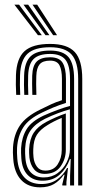

<svg xmlns="http://www.w3.org/2000/svg" viewBox="-20 -796 422 824"><path d="M315.5 0V-457Q315.5 -530 287.5 -561.6Q259.5 -593.2 195 -593.2Q128.2 -593.2 98.2 -565.4Q68.2 -537.5 66 -473Q64.5 -432.5 66.8 -388.8H49.5Q48.2 -411 48 -431.8Q47.8 -452.5 48.5 -473.8Q51.2 -545.5 85.4 -576.5Q119.5 -607.5 195 -607.5Q269 -607.5 301 -572.6Q333 -537.8 333 -457V0ZM280.8 0V-42L283.5 -113.2H279.8Q265.2 -73 236.2 -46.6Q207.2 -20.2 162 -20.5Q122.8 -20.5 98.8 -45Q74.8 -69.5 71.5 -117Q70.8 -129 70.4 -139.6Q70 -150.2 70.5 -160.2Q73.5 -207.8 94.2 -241.5Q115 -275.2 167 -299.8Q196.2 -313 226.9 -324.2Q257.5 -335.5 280.5 -341.5V-457Q280.5 -514.8 260.8 -539.6Q241 -564.5 195 -564.5Q146.5 -564.5 124.5 -543Q102.5 -521.5 100.8 -472Q99.5 -432.8 101.5 -388.8H84.2Q82 -434.5 83.5 -472.5Q85.5 -529.5 111.4 -554.2Q137.2 -579 195 -579Q250.2 -579 274.1 -550.8Q298 -522.5 298 -457V0ZM152 8Q100.5 8 70.8 -23.8Q41 -55.5 36.8 -114.2Q34.5 -143.5 35.8 -163.2Q39.2 -218.5 65.5 -257.5Q91.8 -296.5 154.8 -326.8Q181 -339.8 200.4 -348.8Q219.8 -357.8 245.8 -366V-457.2Q245.8 -495.8 235.2 -515.8Q224.8 -535.8 195 -535.8Q163.5 -535.8 150.1 -520Q136.8 -504.2 135.8 -470Q135.2 -456.8 135.2 -435.9Q135.2 -415 136.2 -388.8H118.8Q117.8 -417 117.8 -436.4Q117.8 -455.8 118.2 -471.5Q119.8 -514.5 138.1 -532.4Q156.5 -550.2 195 -550.2Q233.8 -550.2 248.4 -527.1Q263 -504 263 -457.2V-354.2Q233.8 -345.2 209.1 -334.9Q184.5 -324.5 160.8 -313Q103 -285.8 79.8 -249.2Q56.5 -212.8 53.2 -161.8Q52.5 -150.8 52.9 -139.5Q53.2 -128.2 54.2 -115.8Q58 -62.5 84.8 -34.4Q111.5 -6.2 157.2 -6.2Q197.8 -6.2 225 -25.8Q252.2 -45.2 268 -75H271.8L265 -14.5V0H247.5L247.2 -4.2L257.2 -46.2H254Q235.5 -20.2 211.5 -6.1Q187.5 8 152 8ZM167.8 -34.5Q202 -34.5 227.1 -52.9Q252.2 -71.2 266.1 -99.1Q280 -127 280 -155.2V-327Q256.2 -320.5 227.9 -309.8Q199.5 -299 173.2 -286.2Q131.5 -265.2 110.8 -235.6Q90 -206 87.8 -157Q87.2 -146.8 87.8 -137.4Q88.2 -128 89 -118.5Q91.8 -77 112.5 -55.8Q133.2 -34.5 167.8 -34.5ZM171.8 -49.8Q142.2 -49.8 126 -69.6Q109.8 -89.5 106.2 -119.8Q104.5 -140.8 105 -155.8Q107.2 -199.5 124.8 -226.4Q142.2 -253.2 179.2 -273Q197 -282.5 219.1 -292.2Q241.2 -302 262.5 -309.2V-153.5Q262.5 -113.8 240.1 -81.8Q217.8 -49.8 171.8 -49.8ZM174.2 -63.8Q210.2 -63.8 227.6 -90.8Q245 -117.8 245 -152.2V-290Q209.8 -275.5 185 -259.8Q152.8 -240.5 138.2 -217.5Q123.8 -194.5 122.8 -155.8Q122.5 -147.8 122.6 -139.1Q122.8 -130.5 123.8 -121.5Q126 -98 138.4 -80.9Q150.8 -63.8 174.2 -63.8ZM142.8 -645 41.8 -776H61.8L159.5 -645ZM175.2 -645 80.8 -776H100.8L192 -645ZM208 -645 119.5 -776H139.5L224.8 -645Z"/></svg>

Font: Big Shoulders Inline Display SemiBold
Style: Regular
Weight: 600
Designer: Patric King
Foundry: XO Type Co
Version: Version 1.000